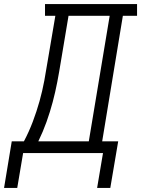

<svg xmlns="http://www.w3.org/2000/svg" viewBox="-67 -755 696 947"><path d="M-47 172 -9 -58H51Q76 -105 95 -155.5Q114 -206 128 -256Q142 -306 151.5 -357Q161 -408 169 -459L206 -677H155V-735H609V-677H539L437 -58H516L477 172H412L441 0H47L18 172ZM371 -58 474 -677H271L233 -450Q225 -400 215.5 -350.5Q206 -301 193 -252Q180 -203 162.5 -154Q145 -105 122 -58Z"/></svg>

Font: Iosevka Slab Light Extended
Style: Italic
Weight: 300
Width: 7
Italic angle: -9°
Monospace: yes
Designer: Belleve Invis
Foundry: Belleve Invis
Version: Version 11.1.0; ttfautohint (v1.8.3)